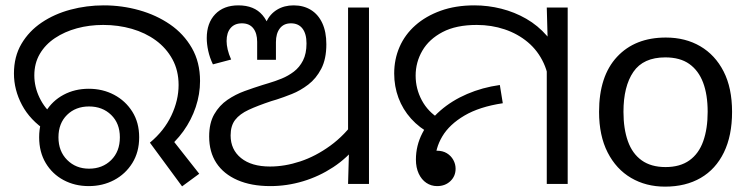

<svg xmlns="http://www.w3.org/2000/svg" viewBox="-20 -686 2804 716"><path d="M539 -154Q592 -198 619 -255Q646 -312 646 -369Q646 -423 623 -465Q600 -507 561 -535.5Q522 -564 471.5 -578.5Q421 -593 365 -593Q313 -593 267 -580.5Q221 -568 185 -544Q149 -520 128.5 -485Q108 -450 108 -405Q108 -362 127.5 -321.5Q147 -281 181 -254L153 -198Q92 -238 62 -294.5Q32 -351 32 -412Q32 -475 60 -522.5Q88 -570 135.5 -602Q183 -634 243 -650Q303 -666 367 -666Q435 -666 499 -648Q563 -630 614 -595Q665 -560 695.5 -507Q726 -454 726 -384Q726 -335 710 -287Q694 -239 664 -197Q634 -155 592 -123L608 -184L723 -38L659 9ZM311 8Q259 8 217 -14.5Q175 -37 150.5 -78Q126 -119 126 -174Q126 -229 150.5 -269.5Q175 -310 217 -332.5Q259 -355 311 -355Q363 -355 405.5 -332.5Q448 -310 473.5 -269.5Q499 -229 499 -174Q499 -119 473.5 -78Q448 -37 405.5 -14.5Q363 8 311 8ZM312 -57Q362 -57 394.5 -89Q427 -121 427 -174Q427 -226 394.5 -257.5Q362 -289 312 -289Q262 -289 230 -257.5Q198 -226 198 -174Q198 -122 230.5 -89.5Q263 -57 312 -57Z M988 8Q917 8 865.5 -14.5Q814 -37 787 -78Q760 -119 760 -177Q760 -227 779 -260Q798 -293 828 -313.5Q858 -334 892.5 -346.5Q927 -359 959 -369L982 -376Q1006 -383 1030.5 -393Q1055 -403 1076 -419Q1097 -435 1110 -460.5Q1123 -486 1123 -524Q1123 -560 1108 -579.5Q1093 -599 1065 -599Q1038 -599 1023.5 -580Q1009 -561 1009 -529V-463H939V-530Q939 -562 924.5 -580.5Q910 -599 882 -599Q855 -599 840 -581.5Q825 -564 825 -533Q825 -519 829 -501.5Q833 -484 842 -464L774 -446Q762 -471 756.5 -496.5Q751 -522 751 -544Q751 -600 782.5 -633Q814 -666 869 -666Q928 -666 959 -629.5Q990 -593 990 -534H959Q959 -575 973 -604.5Q987 -634 1013.5 -650Q1040 -666 1075 -666Q1112 -666 1139.5 -649Q1167 -632 1182 -599.5Q1197 -567 1197 -521Q1197 -466 1178 -429.5Q1159 -393 1129.5 -370.5Q1100 -348 1068.5 -335.5Q1037 -323 1012 -315L992 -309Q941 -292 907.5 -276.5Q874 -261 857 -239Q840 -217 840 -181Q840 -128 879 -96.5Q918 -65 987 -65Q1042 -65 1099.5 -84Q1157 -103 1211.5 -142.5Q1266 -182 1308 -242L1313 -146Q1275 -97 1222.5 -62.5Q1170 -28 1110 -10Q1050 8 988 8ZM1282 -143 1278 -175V-658H1356V0H1278Z M1588 -186Q1544 -209 1513 -243.5Q1482 -278 1466 -321Q1450 -364 1450 -412Q1450 -465 1470 -511Q1490 -557 1529 -591.5Q1568 -626 1623.5 -646Q1679 -666 1749 -666Q1800 -666 1849.5 -653.5Q1899 -641 1942.5 -616Q1986 -591 2019.5 -552.5Q2053 -514 2072 -463Q2091 -412 2091 -347L2029 -344Q2029 -404 2007.5 -450.5Q1986 -497 1948.5 -528.5Q1911 -560 1862 -576.5Q1813 -593 1758 -593Q1681 -593 1630.5 -566.5Q1580 -540 1555 -497Q1530 -454 1530 -404Q1530 -355 1553 -312Q1576 -269 1619 -243L1588 -186ZM2019 -471 2023 -511 2019 -658H2097V0H2019ZM1610 8Q1588 8 1570 -4Q1552 -16 1541.5 -38.5Q1531 -61 1531 -91Q1531 -143 1555 -189.5Q1579 -236 1622 -273.5Q1665 -311 1722 -335.5Q1779 -360 1844 -369L1855 -301Q1768 -288 1712 -255Q1656 -222 1629.5 -177.5Q1603 -133 1603 -84Q1603 -70 1609.5 -56Q1616 -42 1624 -30L1545 -64Q1545 -93 1563.5 -108.5Q1582 -124 1609 -124Q1631 -124 1646.5 -114.5Q1662 -105 1670.5 -89.5Q1679 -74 1679 -57Q1679 -29 1659.5 -10.5Q1640 8 1610 8Z M2710 -269Q2710 -180 2679.5 -117.5Q2649 -55 2593 -22.5Q2537 10 2460 10Q2389 10 2333.5 -22.5Q2278 -55 2246 -117.5Q2214 -180 2214 -269Q2214 -402 2281 -474Q2348 -546 2463 -546Q2536 -546 2591.5 -513.5Q2647 -481 2678.5 -419.5Q2710 -358 2710 -269ZM2305 -269Q2305 -206 2321.5 -159.5Q2338 -113 2373 -88Q2408 -63 2462 -63Q2516 -63 2551 -88Q2586 -113 2602.5 -159.5Q2619 -206 2619 -269Q2619 -333 2602 -378Q2585 -423 2550.5 -447.5Q2516 -472 2461 -472Q2379 -472 2342 -418Q2305 -364 2305 -269Z"/></svg>

Font: loriya05
Style: Book
Weight: 400
Designer: Jelle Bosma - Monotype Design Team
Foundry: Monotype Imaging Inc.
Version: Version 2.003